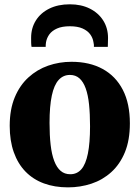

<svg xmlns="http://www.w3.org/2000/svg" viewBox="-20 -838 632 870"><path d="M24 -267.5Q24 -342 46.8 -396.8Q69.5 -451.5 108.8 -487.2Q148 -523 198.2 -540.5Q248.5 -558 304 -558Q386 -558 445.2 -525.5Q504.5 -493 536.5 -431Q568.5 -369 568.5 -279Q568.5 -203 546 -148.2Q523.5 -93.5 484.2 -58Q445 -22.5 394.5 -5.8Q344 11 288 11Q227.5 11 178.8 -7Q130 -25 95.5 -60.5Q61 -96 42.5 -148.2Q24 -200.5 24 -267.5ZM298.5 -48.5Q329 -48.5 348.8 -71.2Q368.5 -94 378.2 -142Q388 -190 388 -265.5Q388 -321.5 383.5 -364.8Q379 -408 368.2 -437.8Q357.5 -467.5 340 -483Q322.5 -498.5 297 -498.5Q266.5 -498.5 245.8 -475.8Q225 -453 214.8 -405Q204.5 -357 204.5 -281Q204.5 -224.5 209.5 -181.2Q214.5 -138 225.8 -108.5Q237 -79 254.8 -63.8Q272.5 -48.5 298.5 -48.5ZM296.5 -818.5Q348 -818.5 387 -799Q426 -779.5 447.8 -745Q469.5 -710.5 469.5 -666Q469.5 -656 469 -644.2Q468.5 -632.5 468.5 -625.5H405.5Q406 -629.5 405.5 -635Q405 -640.5 403.5 -647Q400.5 -666.5 388.5 -682.8Q376.5 -699 354 -709Q331.5 -719 296.5 -719Q261.5 -719 238.8 -709Q216 -699 204 -682.8Q192 -666.5 188.5 -646.5Q187.5 -640.5 187.2 -635Q187 -629.5 187 -625.5H123Q121.5 -632.5 121.2 -644.2Q121 -656 121 -666.5Q121 -711 142.5 -745.2Q164 -779.5 203.5 -799Q243 -818.5 296.5 -818.5Z"/></svg>

Font: Merriweather 48pt Black
Style: Regular
Weight: 900
Version: Version 2.100